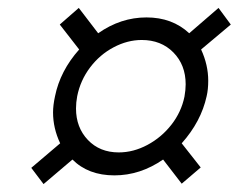

<svg xmlns="http://www.w3.org/2000/svg" viewBox="-20 -536 618 485"><path d="M59 -112 132 -174Q114 -212 114 -252Q114 -270 119 -293Q132 -357 180 -411L131 -474L179 -516L228 -452Q285 -492 350 -492Q415 -492 458 -452L532 -516L563 -474L488 -411Q506 -372 506 -332Q506 -310 502 -293Q488 -229 439 -174L487 -113L439 -72L392 -133Q334 -93 269 -93Q203 -93 163 -133L90 -71ZM446 -292Q449 -309 449 -323Q449 -372 418 -403.5Q387 -435 338 -435Q302 -435 267 -416.5Q232 -398 207.5 -365.5Q183 -333 175 -293Q172 -277 172 -262Q172 -214 202 -182.5Q232 -151 280 -151Q317 -151 352.5 -170Q388 -189 413 -221Q438 -253 446 -292Z"/></svg>

Font: Taviraj SemiBold
Style: Italic
Weight: 600
Italic angle: -12°
Designer: Katatrad Team
Foundry: CadsonDemak
Version: Version 1.001